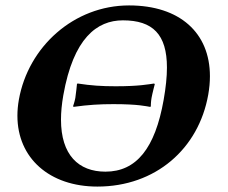

<svg xmlns="http://www.w3.org/2000/svg" viewBox="-20 -678 839 708"><path d="M251.9 -284C306.5 -291.5 347.1 -294 398.3 -294C490.5 -294 520.9 -285.8 532.9 -284L536.1 -285C536.1 -285 536.1 -302 538.8 -317C541.4 -332 550.8 -368 550.8 -368L548.1 -370C526.6 -367.1 493.3 -359.9 406.6 -359.9C354.8 -359.9 315.7 -362.5 267.1 -370L263.9 -369C263.9 -369 260.4 -332 257.8 -317C255.1 -302 249.3 -286 249.3 -286ZM433.2 -603C543.4 -603 595.6 -551 595.6 -429C595.6 -394.9 591.5 -355.4 583.5 -310C552 -131 482.8 -45 368.8 -45C269.4 -45 204.9 -106.7 204.9 -237C204.9 -264 207.7 -294 213.5 -327C250.6 -537 337.2 -603 433.2 -603ZM747.9 -329C752.1 -352.7 754.1 -375.4 754.1 -397.1C754.1 -556.5 643.4 -658 455.9 -658C252.9 -658 84.1 -506 49.5 -310C45.9 -289.7 44.2 -270 44.2 -251.1C44.2 -95 162.5 10 339.1 10C553.2 10 712.6 -129 747.9 -329Z"/></svg>

Font: Linux Biolinum O 
Style: Bold Italic
Weight: 700
Designer: Philipp H. Poll
Foundry: Philipp H. Poll
Version: Version 1.3.2